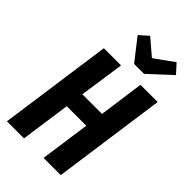

<svg xmlns="http://www.w3.org/2000/svg" viewBox="-277 -1018 1105 1105"><g transform="rotate(45 275.5 -465.5)"><path d="M16 0 113 -692H253L213 -417H373L411 -692H551L454 0H314L357 -305H198L155 0ZM516 -876 381 -751H300L197 -883L251 -931L349 -847L466 -931Z"/></g></svg>

Font: Fira Sans Compressed SemiBold
Style: Italic
Weight: 600
Width: 1
Italic angle: -8°
Designer: bBox Type GmbH & Carrois Corporate GbR & Edenspiekermann AG
Foundry: bBox Type GmbH & Carrois Corporate GbR & Edenspiekermann AG
Version: Version 4.301